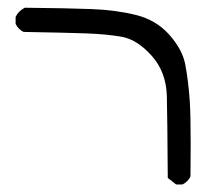

<svg xmlns="http://www.w3.org/2000/svg" viewBox="-20 -389 540 504"><path d="M44.9 -368.7Q28.3 -359.9 21 -344.7V-326.2Q28.3 -311.5 42 -305.2Q154.8 -303.2 207.8 -301.3Q260.7 -299.3 299.3 -292.5Q340.3 -285.2 378.4 -242.4Q416.5 -199.7 418 -135.7Q419.4 -76.2 420.4 78.1L442.4 95.2H459Q473.6 87.9 480 74.2Q480.5 25.4 480.5 -12.7Q480.5 -90.8 478 -126Q474.1 -178.7 466.3 -219.7Q459 -258.8 424.3 -297.9Q390.1 -336.4 337.2 -349.6Q284.2 -362.8 219.5 -365.2Q154.8 -367.7 44.9 -368.7Z"/></svg>

Font: NaikaiFont
Style: Light
Weight: 300
Version: Version 1.89